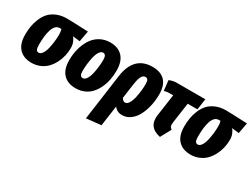

<svg xmlns="http://www.w3.org/2000/svg" viewBox="-63 -1119 2494 1911"><g transform="rotate(30 1184.5 -163.0)"><path d="M208 18.1Q117.2 18.1 66.2 -35.4Q15.1 -88.9 15.1 -193.8Q15.1 -242.2 22 -286.9Q28.8 -331.5 48.1 -379.2Q67.4 -426.8 97.7 -461.4Q127.9 -496.1 179.2 -518.6Q230.5 -541 296.9 -541Q345.7 -541 541 -532.2L518.1 -408.2L436 -418Q450.7 -402.3 463.4 -373.3Q476.1 -344.2 476.1 -304.2Q476.1 -259.3 465.8 -214.6Q455.6 -169.9 433.8 -127.7Q412.1 -85.4 381.3 -53.2Q350.6 -21 305.7 -1.5Q260.7 18.1 208 18.1ZM220.2 -105Q243.2 -105 261.2 -131.8Q279.3 -158.7 288.8 -199.7Q298.3 -240.7 303.2 -282.2Q308.1 -323.7 308.1 -360.8Q308.1 -398.9 299.8 -422.9H282.2Q255.4 -422.9 236.1 -404.1Q216.8 -385.3 205.6 -350.8Q194.3 -316.4 189.2 -273.4Q184.1 -230.5 184.1 -176.8Q184.1 -137.7 192.9 -121.3Q201.7 -105 220.2 -105Z M714.8 18.1Q624 18.1 573 -35.4Q522 -88.9 522 -193.8Q522 -264.2 538.8 -327.1Q555.7 -390.1 587.9 -440.7Q620.1 -491.2 672.6 -521Q725.1 -550.8 791 -550.8Q881.3 -550.8 932.1 -496.8Q982.9 -442.9 982.9 -337.9Q982.9 -281.7 972.7 -230.2Q962.4 -178.7 940.7 -133.3Q918.9 -87.9 887.9 -54.2Q856.9 -20.5 812.5 -1.2Q768.1 18.1 714.8 18.1ZM727.1 -105Q750 -105 767.8 -131.8Q785.6 -158.7 795.4 -200.2Q805.2 -241.7 810.1 -283.7Q814.9 -325.7 814.9 -363.8Q814.9 -426.8 778.8 -426.8Q755.4 -426.8 737.5 -400.1Q719.7 -373.5 710 -332Q700.2 -290.5 695.6 -248.8Q690.9 -207 690.9 -168.9Q690.9 -134.8 699.7 -119.9Q708.5 -105 727.1 -105Z M1276.4 -550.8Q1369.6 -550.8 1419.2 -499.5Q1468.8 -448.2 1468.8 -346.2Q1468.8 -274.9 1453.6 -209.5Q1438.5 -144 1411.1 -93.3Q1383.8 -42.5 1341.8 -12.2Q1299.8 18.1 1249.5 18.1Q1189.9 18.1 1157.7 -26.9L1124.5 207L955.6 225.1L1029.3 -306.2Q1045.9 -425.8 1107.7 -488.3Q1169.4 -550.8 1276.4 -550.8ZM1213.4 -105Q1235.8 -105 1253.4 -132.1Q1271 -159.2 1280.8 -200.7Q1290.5 -242.2 1295.4 -284.9Q1300.3 -327.6 1300.3 -365.2Q1300.3 -400.4 1291.5 -414.3Q1282.7 -428.2 1264.6 -428.2Q1237.8 -428.2 1221.4 -398.9Q1205.1 -369.6 1195.3 -299.8L1172.4 -136.2Q1188.5 -105 1213.4 -105Z M1760.3 -407.2 1727.1 -173.8Q1722.7 -146 1727.8 -130.6Q1732.9 -115.2 1751 -103L1686 17.1Q1536.6 -13.7 1558.1 -161.1L1593.3 -407.2H1542Q1517.1 -407.2 1490.2 -397.9L1477.1 -515.1Q1517.1 -533.2 1564 -533.2H1890.1L1872.1 -407.2Z M2036.1 18.1Q1945.3 18.1 1894.3 -35.4Q1843.3 -88.9 1843.3 -193.8Q1843.3 -242.2 1850.1 -286.9Q1856.9 -331.5 1876.2 -379.2Q1895.5 -426.8 1925.8 -461.4Q1956.1 -496.1 2007.3 -518.6Q2058.6 -541 2125 -541Q2173.8 -541 2369.1 -532.2L2346.2 -408.2L2264.2 -418Q2278.8 -402.3 2291.5 -373.3Q2304.2 -344.2 2304.2 -304.2Q2304.2 -259.3 2293.9 -214.6Q2283.7 -169.9 2262 -127.7Q2240.2 -85.4 2209.5 -53.2Q2178.7 -21 2133.8 -1.5Q2088.9 18.1 2036.1 18.1ZM2048.3 -105Q2071.3 -105 2089.4 -131.8Q2107.4 -158.7 2116.9 -199.7Q2126.5 -240.7 2131.3 -282.2Q2136.2 -323.7 2136.2 -360.8Q2136.2 -398.9 2127.9 -422.9H2110.4Q2083.5 -422.9 2064.2 -404.1Q2044.9 -385.3 2033.7 -350.8Q2022.5 -316.4 2017.3 -273.4Q2012.2 -230.5 2012.2 -176.8Q2012.2 -137.7 2021 -121.3Q2029.8 -105 2048.3 -105Z"/></g></svg>

Font: Fira Sans Compressed ExtraBold
Style: Italic
Weight: 800
Width: 3
Italic angle: -8°
Designer: Carrois Corporate & Edenspiekermann AG
Foundry: Carrois Corporate GbR & Edenspiekermann AG
Version: Version 4.203;PS 004.203;hotconv 1.0.88;makeotf.lib2.5.64775